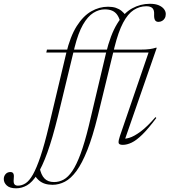

<svg xmlns="http://www.w3.org/2000/svg" viewBox="-180 -755 896 1014"><path d="M169.5 -473Q191 -563 225.2 -617Q259.5 -671 302 -695.2Q344.5 -719.5 390.5 -719.5Q414 -719.5 431.5 -713.8Q449 -708 462.2 -697.2Q475.5 -686.5 486 -671L455 -640Q449 -662.5 438.8 -677Q428.5 -691.5 412.5 -698.5Q396.5 -705.5 373.5 -705.5Q342.5 -705.5 313 -687Q283.5 -668.5 258.2 -624.8Q233 -581 214 -505L126 -141Q97 -23.5 70 51Q43 125.5 16.5 166.8Q-10 208 -37.5 223.8Q-65 239.5 -95 239.5Q-128 239.5 -144 224.8Q-160 210 -160 190.5Q-160 175.5 -150.5 164.5Q-141 153.5 -125 153.5Q-113 153.5 -109 162.5Q-105 171.5 -107.5 191Q-109.5 210.5 -103.8 218Q-98 225.5 -85.5 225.5Q-64.5 225.5 -45 213Q-25.5 200.5 -6.2 166.8Q13 133 34 70.8Q55 8.5 78.5 -90.5ZM379.5 -473Q403.5 -572 438.5 -629.2Q473.5 -686.5 517.8 -710.8Q562 -735 612 -735Q640.5 -735 658.8 -727Q677 -719 686.2 -706.8Q695.5 -694.5 695.5 -681Q695.5 -668 690.2 -658.8Q685 -649.5 676 -644.5Q667 -639.5 656.5 -639.5Q644 -639.5 638.5 -649Q633 -658.5 634 -680Q635 -702 625 -712Q615 -722 592.5 -722Q557 -722 526.2 -702.2Q495.5 -682.5 470.2 -635Q445 -587.5 424.5 -505L336 -141Q309.5 -33.5 281.5 37Q253.5 107.5 224 147.8Q194.5 188 162.8 204.5Q131 221 97.5 221Q75.5 221 57.8 215.5Q40 210 26 198Q12 186 0.5 167L29 129Q36.5 168.5 54.8 187.5Q73 206.5 105.5 206.5Q132 206.5 156 193.5Q180 180.5 202 148Q224 115.5 245.5 57.5Q267 -0.5 289 -90.5ZM64.5 -477.5 68 -493H561Q592.5 -493 611.2 -495.8Q630 -498.5 643 -503H648L475 -5L462 -24Q476.5 -19.5 502.2 -27Q528 -34.5 563 -60.5Q598 -86.5 641 -136.5L645.5 -132Q603.5 -75.5 571.8 -44.5Q540 -13.5 515.2 -1.8Q490.5 10 468.5 10Q447 10 446.2 -1.8Q445.5 -13.5 453 -35.5L607.5 -486L618.5 -477.5Z"/></svg>

Font: Newsreader 60pt ExtraLight
Style: Italic
Weight: 250
Italic angle: -17°
Designer: Hugues Gentile
Foundry: Production Type
Version: Version 1.003